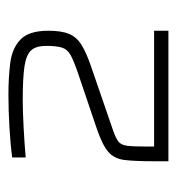

<svg xmlns="http://www.w3.org/2000/svg" viewBox="-2 -838 420 456"><g transform="rotate(-90 208.0 -610.0)"><path d="M53 -420V-452Q53 -499 56 -524Q59 -549 75.5 -563Q92 -577 130 -590L263 -635Q292 -645 305.5 -652.5Q319 -660 323 -673Q327 -686 327 -710Q327 -735 316 -746.5Q305 -758 277.5 -762Q250 -766 198 -766Q173 -766 135 -764Q97 -762 62 -759V-791Q90 -795 132 -797.5Q174 -800 211 -800Q253 -800 287.5 -795.5Q322 -791 342.5 -771Q363 -751 363 -705Q363 -674 355.5 -656Q348 -638 329.5 -626.5Q311 -615 279 -604L125 -551Q108 -545 100 -539Q92 -533 90 -519Q88 -505 88 -475V-454H363V-420Z"/></g></svg>

Font: Saira Expanded Thin
Style: Regular
Weight: 250
Width: 7
Designer: Hector Gatti with collaboration of the Omnibus-Type team
Foundry: Omnibus-Type
Version: Version 1.101